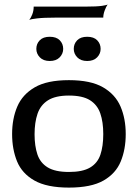

<svg xmlns="http://www.w3.org/2000/svg" viewBox="-20 -842 626 872"><path d="M293 10Q193 10 136.5 -22Q80 -54 57.5 -109Q35 -164 35 -233Q35 -303 58.5 -358Q82 -413 138 -445.5Q194 -478 293 -478Q392 -478 448 -445.5Q504 -413 527.5 -358Q551 -303 551 -233Q551 -164 528.5 -109Q506 -54 450 -22Q394 10 293 10ZM293 -61Q355 -61 389 -81Q423 -101 436 -139.5Q449 -178 449 -233Q449 -288 435.5 -327Q422 -366 388.5 -387Q355 -408 293 -408Q232 -408 198 -386.5Q164 -365 150.5 -325.5Q137 -286 137 -232Q137 -179 150 -140.5Q163 -102 197 -81.5Q231 -61 293 -61ZM206 -565Q177 -565 161 -581.5Q145 -598 145 -620Q145 -643 160.5 -659Q176 -675 206 -675Q236 -675 251.5 -659Q267 -643 267 -620Q267 -598 251 -581.5Q235 -565 206 -565ZM376 -565Q347 -565 331 -581.5Q315 -598 315 -620Q315 -643 330.5 -659Q346 -675 376 -675Q406 -675 421.5 -659Q437 -643 437 -620Q437 -598 421 -581.5Q405 -565 376 -565ZM113 -752Q120 -760 126.5 -776.5Q133 -793 133 -812H369Q420 -812 443.5 -815.5Q467 -819 469 -822Q462 -812 455.5 -794.5Q449 -777 449 -762H233Q178 -762 149 -758.5Q120 -755 113 -752Z"/></svg>

Font: Red Rose
Style: Regular
Weight: 400
Designer: Jaikishan Patel
Version: Version 2.000; ttfautohint (v1.8.3)